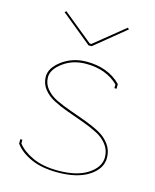

<svg xmlns="http://www.w3.org/2000/svg" viewBox="-102 -719 640 793"><g transform="rotate(15 218.5 -322.5)"><path d="M83 -648.9 210.9 -544.9H217.8L346.2 -648.9L352.1 -643.1L221.2 -536.1H208L77.1 -643.1ZM44.9 -73.2Q67.4 -43.9 111.3 -23.9Q155.3 -3.9 219.2 -3.9Q300.8 -3.9 346.9 -34.4Q393.1 -64.9 393.1 -106.9Q393.1 -137.2 375.2 -160.4Q357.4 -183.6 329.1 -198Q300.8 -212.4 266.4 -224.9Q231.9 -237.3 197.5 -249.5Q163.1 -261.7 134.8 -276.4Q106.4 -291 88.6 -313.7Q70.8 -336.4 70.8 -366.2Q70.8 -404.3 115.5 -436.8Q160.2 -469.2 219.2 -469.2Q310.1 -469.2 365.2 -414.1L366.2 -413.1V-393.1H356.9V-409.2Q304.7 -460 219.2 -460Q162.1 -460 121.1 -429.7Q80.1 -399.4 80.1 -366.2Q80.1 -338.4 97.9 -316.9Q115.7 -295.4 144 -281.7Q172.4 -268.1 206.8 -256.1Q241.2 -244.1 275.4 -231.4Q309.6 -218.8 337.9 -203.4Q366.2 -188 384 -163.3Q401.9 -138.7 401.9 -106.9Q401.9 -60.1 353 -28.1Q304.2 3.9 219.2 3.9Q151.9 3.9 106.2 -16.6Q60.5 -37.1 37.1 -68.8L36.1 -69.8V-88.9H44.9Z"/></g></svg>

Font: Rawengulk
Style: Ultralight
Weight: 200
Version: Version 0.92